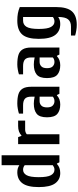

<svg xmlns="http://www.w3.org/2000/svg" viewBox="668 -1408 950 2325"><g transform="rotate(-90 1142.5 -245.0)"><path d="M40 -250Q40 -387 86.5 -448.5Q133 -510 220 -510Q270 -510 305 -485V-700H425V0H340L325 -30H320Q278 10 210 10Q130 10 85 -52Q40 -114 40 -250ZM305 -80V-420Q297 -428 282.5 -434Q268 -440 250 -440Q208 -440 184 -397.5Q160 -355 160 -250Q160 -145 184 -102.5Q208 -60 250 -60Q267 -60 278.5 -65Q290 -70 305 -80Z M560 -500H645L660 -460H665Q707 -500 780 -500H845V-415H735Q718 -415 703 -409Q688 -403 680 -395V0H560Z M885 -150Q885 -241 928 -275.5Q971 -310 1050 -310Q1085 -310 1135 -300V-340Q1135 -397 1109 -418.5Q1083 -440 1030 -440H930V-490Q954 -498 988 -504Q1022 -510 1050 -510Q1122 -510 1166 -496Q1210 -482 1232.5 -445Q1255 -408 1255 -340V0H1170L1155 -30H1150Q1108 10 1040 10Q968 10 926.5 -25Q885 -60 885 -150ZM1135 -80V-240H1080Q1049 -240 1027 -219Q1005 -198 1005 -150Q1005 -102 1027 -81Q1049 -60 1080 -60Q1098 -60 1112.5 -66Q1127 -72 1135 -80Z M1360 -150Q1360 -241 1403 -275.5Q1446 -310 1525 -310Q1560 -310 1610 -300V-340Q1610 -397 1584 -418.5Q1558 -440 1505 -440H1405V-490Q1429 -498 1463 -504Q1497 -510 1525 -510Q1597 -510 1641 -496Q1685 -482 1707.5 -445Q1730 -408 1730 -340V0H1645L1630 -30H1625Q1583 10 1515 10Q1443 10 1401.5 -25Q1360 -60 1360 -150ZM1610 -80V-240H1555Q1524 -240 1502 -219Q1480 -198 1480 -150Q1480 -102 1502 -81Q1524 -60 1555 -60Q1573 -60 1587.5 -66Q1602 -72 1610 -80Z M1875 190V140H1985Q2043 140 2071.5 104.5Q2100 69 2100 -15Q2067 10 2015 10Q1928 10 1881.5 -51.5Q1835 -113 1835 -250Q1835 -390 1887.5 -450Q1940 -510 2055 -510Q2106 -510 2143.5 -503Q2181 -496 2220 -480V-40Q2220 93 2168 151.5Q2116 210 2005 210Q1970 210 1935 204Q1900 198 1875 190ZM2100 -80V-440H2055Q2006 -440 1980.5 -398Q1955 -356 1955 -250Q1955 -145 1979 -102.5Q2003 -60 2045 -60Q2063 -60 2077.5 -66Q2092 -72 2100 -80Z"/></g></svg>

Font: Cuprum
Style: Bold
Weight: 700
Designer: Jovanny Lemonad
Foundry: Jovanny Lemonad
Version: Version 2.000